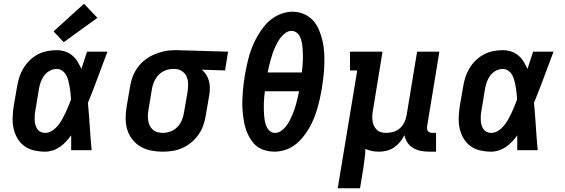

<svg xmlns="http://www.w3.org/2000/svg" viewBox="-20 -808 3040 1033"><path d="M222 8Q193 8 164 1.5Q135 -5 112 -21.5Q89 -38 74.5 -62.5Q60 -87 53.5 -115Q47 -143 48 -173Q49 -203 53 -233L72 -343Q76 -368 84 -393Q92 -418 106 -441Q120 -464 140 -483.5Q160 -503 184 -515.5Q208 -528 233.5 -533Q259 -538 285 -538Q308 -538 330 -531Q352 -524 369 -509.5Q386 -495 397.5 -476Q409 -457 418 -437Q425 -460 433 -483.5Q441 -507 448 -530H558Q532 -461 506.5 -392Q481 -323 453 -255Q459 -191 463 -127.5Q467 -64 473 0H363Q363 -20 363 -40Q363 -60 363 -80Q350 -62 335 -46Q320 -30 302 -17.5Q284 -5 263.5 1.5Q243 8 222 8ZM222 -93Q242 -93 259.5 -104Q277 -115 290 -130.5Q303 -146 313 -163.5Q323 -181 331.5 -199Q340 -217 347.5 -235.5Q355 -254 362 -272Q361 -289 359.5 -306Q358 -323 355 -339.5Q352 -356 348 -372.5Q344 -389 336.5 -403Q329 -417 315.5 -427Q302 -437 285 -437Q265 -437 247 -427Q229 -417 217 -400.5Q205 -384 198.5 -365Q192 -346 189 -327L171 -217Q168 -203 167 -190Q166 -177 166.5 -163.5Q167 -150 170 -138Q173 -126 179.5 -115.5Q186 -105 197.5 -99Q209 -93 222 -93ZM323 -581 268 -639 432 -788 504 -712Z M854 8Q823 8 792.5 2Q762 -4 736.5 -19Q711 -34 692.5 -57.5Q674 -81 665 -109.5Q656 -138 656 -170Q656 -202 661 -233L680 -343Q684 -370 694 -396Q704 -422 720.5 -445Q737 -468 760.5 -486Q784 -504 809.5 -515Q835 -526 862 -532Q889 -538 916 -538Q920 -538 924.5 -538Q929 -538 933 -538L1207 -530L1191 -429L1066 -433Q1080 -421 1089.5 -406Q1099 -391 1104 -373Q1109 -355 1109 -335.5Q1109 -316 1106 -297L1087 -187Q1083 -160 1074 -134Q1065 -108 1048.5 -84.5Q1032 -61 1009.5 -42Q987 -23 961 -11.5Q935 0 908 4Q881 8 854 8ZM856 -93Q877 -93 898 -101Q919 -109 934.5 -125Q950 -141 958.5 -162Q967 -183 970 -203L989 -313Q992 -334 992 -355Q992 -376 984.5 -394.5Q977 -413 960 -424.5Q943 -436 923 -437H916Q914 -437 912.5 -437Q911 -437 909 -437Q889 -437 868 -428.5Q847 -420 832 -403.5Q817 -387 808.5 -367Q800 -347 797 -327L779 -217Q776 -202 775.5 -187Q775 -172 777.5 -158Q780 -144 786 -131.5Q792 -119 802.5 -110Q813 -101 827 -97Q841 -93 856 -93Z M1456 8Q1435 8 1414 3Q1393 -2 1375.5 -12Q1358 -22 1345 -37Q1332 -52 1322 -69.5Q1312 -87 1305 -106.5Q1298 -126 1294 -146Q1290 -166 1287.5 -187Q1285 -208 1284 -229Q1283 -250 1284 -272Q1285 -294 1286.5 -315.5Q1288 -337 1291 -358.5Q1294 -380 1297 -401Q1302 -429 1308 -457Q1314 -485 1322 -512.5Q1330 -540 1341.5 -566.5Q1353 -593 1368 -618.5Q1383 -644 1402 -667.5Q1421 -691 1445.5 -708.5Q1470 -726 1498 -735.5Q1526 -745 1554 -745Q1586 -745 1615 -732.5Q1644 -720 1664 -698Q1684 -676 1696 -647.5Q1708 -619 1715 -589Q1722 -559 1724 -527Q1726 -495 1725 -462.5Q1724 -430 1720.5 -398Q1717 -366 1712 -334Q1707 -306 1701 -278Q1695 -250 1687 -223Q1679 -196 1668 -169Q1657 -142 1642 -116.5Q1627 -91 1607.5 -67.5Q1588 -44 1564 -26.5Q1540 -9 1511.5 -0.5Q1483 8 1456 8ZM1420 -418H1604Q1606 -434 1607.5 -450.5Q1609 -467 1609.5 -483Q1610 -499 1609.5 -515Q1609 -531 1608 -547Q1607 -563 1604 -578.5Q1601 -594 1595 -608Q1589 -622 1576.5 -632Q1564 -642 1548 -642Q1532 -642 1517 -631.5Q1502 -621 1491 -607Q1480 -593 1472 -578Q1464 -563 1457 -547Q1450 -531 1445 -515Q1440 -499 1435.5 -483Q1431 -467 1427 -450.5Q1423 -434 1420 -418ZM1460 -93Q1477 -93 1492 -103.5Q1507 -114 1518 -127.5Q1529 -141 1537 -156.5Q1545 -172 1552 -188Q1559 -204 1564.5 -220Q1570 -236 1574 -252Q1578 -268 1582 -284.5Q1586 -301 1589 -317H1405Q1403 -301 1401.5 -284.5Q1400 -268 1399.5 -252Q1399 -236 1399.5 -220Q1400 -204 1401 -188Q1402 -172 1405 -156.5Q1408 -141 1414 -127Q1420 -113 1432 -103Q1444 -93 1460 -93Z M1797 205 1902 -429H1863V-530H2038L1987 -217Q1984 -202 1983 -187.5Q1982 -173 1984 -159Q1986 -145 1991.5 -132.5Q1997 -120 2006.5 -110.5Q2016 -101 2029.5 -97Q2043 -93 2058 -93Q2078 -93 2097.5 -99Q2117 -105 2132.5 -119Q2148 -133 2156.5 -152Q2165 -171 2168 -190L2224 -530H2344L2278 -129Q2277 -121 2278 -114Q2279 -107 2283 -102Q2287 -97 2293.5 -95Q2300 -93 2308 -93H2326V8H2291Q2268 8 2245.5 4Q2223 0 2204 -11Q2185 -22 2172.5 -40.5Q2160 -59 2156 -81Q2146 -61 2132 -44Q2118 -27 2099.5 -14.5Q2081 -2 2060 3Q2039 8 2019 8Q2000 8 1981.5 4.5Q1963 1 1946 -7Q1945 21 1941.5 48Q1938 75 1934 102L1917 205Z M2622 8Q2593 8 2564 1.5Q2535 -5 2512 -21.5Q2489 -38 2474.5 -62.5Q2460 -87 2453.5 -115Q2447 -143 2448 -173Q2449 -203 2453 -233L2472 -343Q2476 -368 2484 -393Q2492 -418 2506 -441Q2520 -464 2540 -483.5Q2560 -503 2584 -515.5Q2608 -528 2633.5 -533Q2659 -538 2685 -538Q2708 -538 2730 -531Q2752 -524 2769 -509.5Q2786 -495 2797.5 -476Q2809 -457 2818 -437Q2825 -460 2833 -483.5Q2841 -507 2848 -530H2958Q2932 -461 2906.5 -392Q2881 -323 2853 -255Q2859 -191 2863 -127.5Q2867 -64 2873 0H2763Q2763 -20 2763 -40Q2763 -60 2763 -80Q2750 -62 2735 -46Q2720 -30 2702 -17.5Q2684 -5 2663.5 1.5Q2643 8 2622 8ZM2622 -93Q2642 -93 2659.5 -104Q2677 -115 2690 -130.5Q2703 -146 2713 -163.5Q2723 -181 2731.5 -199Q2740 -217 2747.5 -235.5Q2755 -254 2762 -272Q2761 -289 2759.5 -306Q2758 -323 2755 -339.5Q2752 -356 2748 -372.5Q2744 -389 2736.5 -403Q2729 -417 2715.5 -427Q2702 -437 2685 -437Q2665 -437 2647 -427Q2629 -417 2617 -400.5Q2605 -384 2598.5 -365Q2592 -346 2589 -327L2571 -217Q2568 -203 2567 -190Q2566 -177 2566.5 -163.5Q2567 -150 2570 -138Q2573 -126 2579.5 -115.5Q2586 -105 2597.5 -99Q2609 -93 2622 -93Z"/></svg>

Font: Iosevka Slab Extended
Style: Bold Italic
Weight: 700
Width: 7
Italic angle: -9°
Monospace: yes
Designer: Belleve Invis
Foundry: Belleve Invis
Version: Version 11.1.0; ttfautohint (v1.8.3)